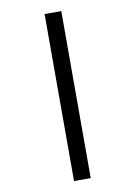

<svg xmlns="http://www.w3.org/2000/svg" viewBox="-107 -878 814 1155"><g transform="rotate(-10 300.0 -300.0)"><path d="M249 210V-810H351V210Z"/></g></svg>

Font: M PLUS Code Latin 60 Medium
Style: Regular
Weight: 500
Width: 7
Monospace: yes
Designer: Coji Morishita
Foundry: UNDERFOREST DESIGN
Version: Version 1.005; ttfautohint (v1.8.3)